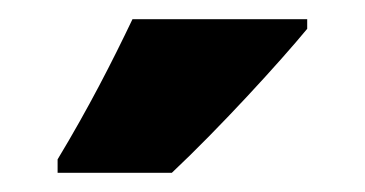

<svg xmlns="http://www.w3.org/2000/svg" viewBox="-20 -786 380 200"><path d="M300 -756V-766H118C97 -722 72 -673 40 -620V-606H159C209 -653 272 -722 300 -756Z"/></svg>

Font: Noto Sans Lao ExtraCondensed Black
Style: Regular
Weight: 900
Width: 2
Designer: Monotype Design Team
Foundry: Monotype Imaging Inc.
Version: Version 2.003